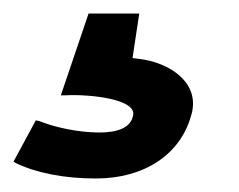

<svg xmlns="http://www.w3.org/2000/svg" viewBox="-21 -34 354 284"><path d="M-1 205 2 207C33 222 74 230 121 230C192 230 246 195 262 136C276 88 229 58 184 53C181 53 179 52 175 52L185 -14H110L69 107H75C114 105 180 113 176 136C173 155 153 162 126 162C94 162 59 154 37 145L32 144Z"/></svg>

Font: Charger Sport
Style: SeBdExtObl
Weight: 600
Designer: Jasper
Foundry: Cannot Into Space Fonts
Version: Version 1.1